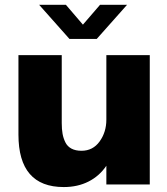

<svg xmlns="http://www.w3.org/2000/svg" viewBox="-20 -757 685 788"><path d="M140.6 -737.3H250.5L320.3 -655.8L390.6 -737.3H501.5L377 -597.2H265.1ZM241.7 10.7Q55.7 10.7 55.7 -204.6V-530.8H233.4V-252Q233.4 -226.6 236.8 -207.8Q240.2 -189 248.5 -172.4Q256.8 -155.8 273.4 -147Q290 -138.2 314.5 -138.2Q361.3 -138.2 388.9 -176.5Q416.5 -214.8 416.5 -266.1V-530.8H594.7V0H416.5V-76.7Q388.2 -34.7 343.5 -12Q298.8 10.7 241.7 10.7Z"/></svg>

Font: Epilogue ExtraBold
Style: Regular
Weight: 800
Designer: Tyler Finck
Foundry: Etcetera Type Co
Version: Version 2.112